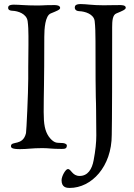

<svg xmlns="http://www.w3.org/2000/svg" viewBox="-20 -733 658 945"><path d="M283 154C283 190 308 192 323 192C431 192 530 87 530 -69C530 -117 532 -69 532 -553V-599C532 -630 534 -660 553 -667C582 -679 599 -686 599 -695C599 -708 578 -708 571 -708C508 -708 533 -707 490 -707C434 -707 405 -713 377 -713C353 -713 348 -705 348 -696C348 -691 350 -679 370 -678C398 -677 442 -664 446 -629C449 -603 450 -567 450 -530C450 -188 453 -257 453 -189C453 -187 454 -90 454 -66C454 -33 450 8 441 55C433 100 412 133 372 133C335 133 331 99 314 99C303 99 283 134 283 154ZM20 -695C20 -690 21 -681 41 -680C69 -679 111 -665 116 -629C119 -607 120 -582 120 -556V-510C120 -469 119 -431 119 -402V-345C119 -277 110 -86 108 -78C93 -13 34 -41 34 -14C34 -6 38 1 79 1C115 1 137 -4 189 -4C222 -4 230 0 284 0C301 0 309 -2 309 -18C309 -23 298 -29 288 -29C285 -29 271 -30 268 -30C258 -30 241 -32 220 -61C201 -89 195 -121 195 -182C195 -274 198 -317 198 -552C198 -591 202 -656 230 -667C259 -679 276 -685 276 -694C276 -707 256 -708 249 -708C186 -708 204 -706 161 -706C105 -706 76 -710 48 -710C24 -710 20 -702 20 -695Z"/></svg>

Font: OFL Sorts Mill Goudy
Style: Regular
Weight: 500
Version: Version 003.000